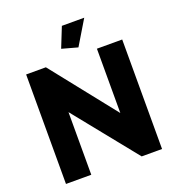

<svg xmlns="http://www.w3.org/2000/svg" viewBox="-159 -1042 1077 1170"><g transform="rotate(-20 379.5 -457.0)"><path d="M374 -914 322 -784 424 -756 519 -914ZM691 0V-710H527V-293L196 -710H68V0H232V-406L559 0Z"/></g></svg>

Font: RT Raleway ExtraBold
Style: Regular
Weight: 400
Designer: Matt McInerney, Pablo Impallari, Rodrigo Fuenzalida — Edited by Milan Moffatt in April 2016
Foundry: Matt McInerney, Pablo Impallari, Rodrigo Fuenzalida — Edited by Milan Moffatt in April 2016
Version: Version 3.001